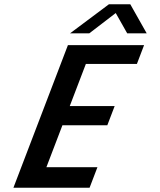

<svg xmlns="http://www.w3.org/2000/svg" viewBox="-20 -878 749 898"><path d="M435.7 -96H197L271.9 -292H481.9L516.3 -382H306.3L381.6 -579H620.3L653.9 -667H297.7L42.8 0H399ZM521.3 -817 575 -722H666.2L589.4 -858H489.4L307.5 -722H397.5Z"/></svg>

Font: Din Kursivschrift
Style: Breit
Weight: 400
Version: Version 1.089